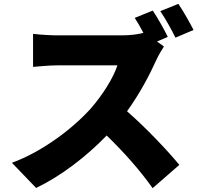

<svg xmlns="http://www.w3.org/2000/svg" viewBox="-20 -897 1040 999"><path d="M987 -741C970 -775 934 -839 908 -877L814 -839C840 -801 873 -742 893 -701ZM797 -681 853 -705C838 -737 801 -803 775 -842L681 -804C696 -781 712 -753 726 -726C702 -719 659 -713 614 -713H280C251 -713 187 -716 152 -721V-549C180 -551 235 -557 280 -557H591C570 -493 516 -405 451 -331C362 -232 204 -109 42 -50L168 81C299 18 430 -83 535 -192C625 -105 710 -9 774 82L913 -39C858 -107 738 -234 641 -318C706 -408 759 -508 792 -582C803 -607 824 -642 833 -655Z"/></svg>

Font: Noto Sans T Chinese Black
Style: Bold
Weight: 900
Designer: Ryoko NISHIZUKA (kana & ideographs); Paul D. Hunt (Latin, Greek & Cyrillic); Wenlong ZHANG (bopomofo); Sandoll Communica
Foundry: Adobe Systems Incorporated
Version: Version 1.000;PS 1;hotconv 1.0.78;makeotf.lib2.5.61930